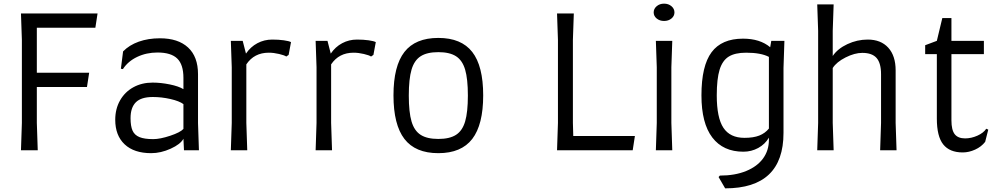

<svg xmlns="http://www.w3.org/2000/svg" viewBox="-20 -824 5472 1053"><path d="M182 -672V-425H469L457 -347H182V-150L187 0H95L100 -150V-605L95 -750H515L503 -672Z M817 -371Q862 -371 911 -361Q960 -351 986 -335V-397Q986 -470 952 -503Q918 -536 844 -536Q783 -536 732.5 -512Q682 -488 654 -445L643 -447L655 -542Q689 -577 741 -595.5Q793 -614 857 -614Q957 -614 1011.5 -563.5Q1066 -513 1066 -417V-149L1071 0H989L986 -63Q970 -33 916 -8.5Q862 16 809 16Q715 16 663.5 -32.5Q612 -81 612 -167Q612 -227 638.5 -273.5Q665 -320 711.5 -345.5Q758 -371 817 -371ZM820 -61Q858 -61 913.5 -79.5Q969 -98 986 -117V-253Q963 -270 914.5 -281Q866 -292 818 -292Q754 -292 725 -263Q696 -234 696 -176Q696 -132 707 -107.5Q718 -83 745 -72Q772 -61 820 -61Z M1576 -593 1563 -523 1550 -514Q1540 -521 1510.5 -528Q1481 -535 1454 -535Q1374 -535 1331 -471V-150L1336 0H1246L1251 -150V-455L1246 -600H1311L1329 -530Q1354 -567 1391.5 -587Q1429 -607 1473 -607Q1508 -607 1536.5 -603Q1565 -599 1576 -593Z M2041 -593 2028 -523 2015 -514Q2005 -521 1975.5 -528Q1946 -535 1919 -535Q1839 -535 1796 -471V-150L1801 0H1711L1716 -150V-455L1711 -600H1776L1794 -530Q1819 -567 1856.5 -587Q1894 -607 1938 -607Q1973 -607 2001.5 -603Q2030 -599 2041 -593Z M2138 -301Q2138 -462 2198 -539Q2258 -616 2384 -616Q2510 -616 2570 -539Q2630 -462 2630 -301Q2630 -140 2570 -62Q2510 16 2384 16Q2258 16 2198 -62Q2138 -140 2138 -301ZM2546 -300Q2546 -391 2531 -442Q2516 -493 2481 -515.5Q2446 -538 2384 -538Q2322 -538 2287 -515.5Q2252 -493 2237 -442Q2222 -391 2222 -300Q2222 -209 2237 -158Q2252 -107 2287 -84.5Q2322 -62 2384 -62Q2446 -62 2481 -84.5Q2516 -107 2531 -158Q2546 -209 2546 -300Z M3462 -78 3450 0H3035L3040 -150V-605L3035 -750H3127L3122 -605V-150L3124 -78Z M3565 -756Q3565 -776 3581.5 -790Q3598 -804 3622 -804Q3646 -804 3662.5 -790Q3679 -776 3679 -756Q3679 -736 3662.5 -722.5Q3646 -709 3622 -709Q3598 -709 3581.5 -722.5Q3565 -736 3565 -756ZM3582 -150V-455L3577 -600H3667L3662 -455V-150L3667 0H3577Z M4282 -600 4277 -451V-95Q4277 209 3957 209L3921 147L3928 139Q4011 139 4072 114Q4133 89 4165 45Q4197 1 4197 -57V-69Q4176 -33 4138.5 -12.5Q4101 8 4057 8Q3946 8 3886.5 -70Q3827 -148 3827 -301Q3827 -463 3882.5 -537.5Q3938 -612 4055 -612Q4148 -612 4204 -565L4210 -600ZM4197 -119V-512Q4153 -535 4072 -535Q4011 -535 3976.5 -513.5Q3942 -492 3926.5 -441.5Q3911 -391 3911 -301Q3911 -178 3947.5 -123Q3984 -68 4063 -68Q4112 -68 4144 -80.5Q4176 -93 4197 -119Z M4812 -150V-417Q4812 -478 4787.5 -506Q4763 -534 4709 -534Q4667 -534 4617.5 -509Q4568 -484 4547 -451V-150L4552 0H4462L4467 -150V-655L4462 -800H4552L4547 -655V-517Q4574 -557 4627.5 -582Q4681 -607 4739 -607Q4811 -607 4851.5 -562.5Q4892 -518 4892 -438V-150L4897 0H4807Z M5054 -576 5118 -600 5148 -725H5198V-600H5376V-527H5198V-164Q5198 -111 5216 -88Q5234 -65 5273 -65Q5307 -65 5340.5 -80Q5374 -95 5389 -118L5400 -113L5383 -46Q5362 -19 5328 -3.5Q5294 12 5260 12Q5188 12 5153 -32Q5118 -76 5118 -173V-527H5054Z"/></svg>

Font: Farro Light
Style: Regular
Weight: 300
Designer: Aceler Chua
Foundry: Grayscale Limited
Version: Version 1.101